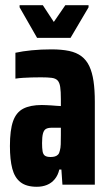

<svg xmlns="http://www.w3.org/2000/svg" viewBox="-20 -707 416 735"><path d="M121 8Q81 8 58.5 -9.5Q36 -27 27 -61.5Q18 -96 18 -148Q18 -209 30 -243Q42 -277 69 -291Q96 -305 140 -305Q148 -305 157.5 -304.5Q167 -304 176.5 -303.5Q186 -303 195.5 -302Q205 -301 213 -301V-328Q213 -357 210.5 -374Q208 -391 200.5 -399Q193 -407 178 -409Q163 -411 137 -411Q118 -411 100.5 -410.5Q83 -410 67.5 -409Q52 -408 39 -406V-505Q66 -511 101.5 -514.5Q137 -518 177 -518Q216 -518 244.5 -512Q273 -506 292 -491.5Q311 -477 322 -453.5Q333 -430 338 -396.5Q343 -363 343 -317V0H219L215 -58H207Q202 -36 189.5 -21Q177 -6 159.5 1Q142 8 121 8ZM174 -106Q183 -106 190 -108Q197 -110 202 -115Q207 -120 209 -130Q212 -140 212.5 -154.5Q213 -169 213 -189V-218H178Q164 -218 156 -213.5Q148 -209 144.5 -196Q141 -183 141 -159Q141 -140 143 -128Q145 -116 152 -111Q159 -106 174 -106ZM122 -562 55 -679V-687H144L186 -623L230 -687H319V-679L250 -562Z"/></svg>

Font: Saira ExtraCondensed ExtraBold
Style: Regular
Weight: 800
Width: 2
Designer: Hector Gatti with collaboration of the Omnibus-Type team
Foundry: Omnibus-Type
Version: Version 1.101